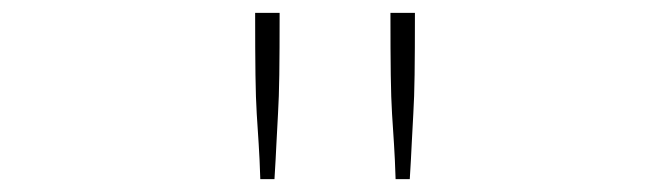

<svg xmlns="http://www.w3.org/2000/svg" viewBox="-20 -685 1040 298"><path d="M376 -665H414Q414 -605 413.5 -569Q413 -533 411.5 -508.5Q410 -484 409 -461.5Q408 -439 406 -407H384Q383 -439 381.5 -461.5Q380 -484 378.5 -508Q377 -532 376.5 -568.5Q376 -605 376 -665ZM586 -665H624Q624 -605 623.5 -569Q623 -533 621.5 -508.5Q620 -484 619 -461.5Q618 -439 616 -407H594Q593 -439 591.5 -461.5Q590 -484 588.5 -508Q587 -532 586.5 -568.5Q586 -605 586 -665Z"/></svg>

Font: Inconsolata UltraExpanded ExtraLight
Style: Regular
Weight: 200
Width: 9
Monospace: yes
Designer: Raph Levien, Cyreal, Brenton Simpson
Foundry: Raph Levien, Cyreal, Google
Version: Version 3.001; ttfautohint (v1.8.2.53-6de2)